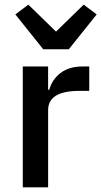

<svg xmlns="http://www.w3.org/2000/svg" viewBox="-20 -806 436 826"><path d="M187 0H78V-520H187V-420H192Q204 -464 240.5 -492Q277 -520 335 -520H364V-415H321Q187 -415 187 -332ZM276 -594H166L46 -744L102 -786L221 -670L340 -786L396 -744Z"/></svg>

Font: IBM Plex Sans Medm
Style: Regular
Weight: 500
Designer: Mike Abbink, Paul van der Laan, Pieter van Rosmalen
Foundry: Bold Monday
Version: Version 3.005